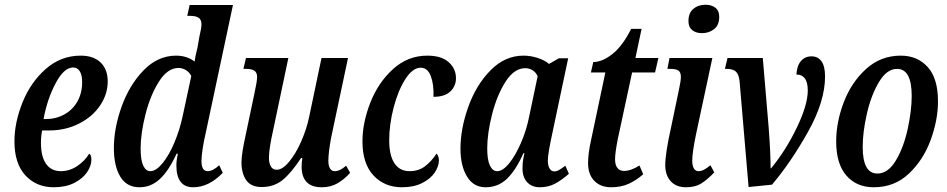

<svg xmlns="http://www.w3.org/2000/svg" viewBox="-20 -781 4000 811"><path d="M41 -184Q41 -263 75 -348Q109 -433 173 -489.5Q237 -546 321 -546Q375 -546 405 -517Q435 -488 435 -437Q435 -383 402.5 -335Q370 -287 313 -258.5Q256 -230 188 -230H158Q153 -207 153 -177Q153 -120 174.5 -89Q196 -58 237 -58Q274 -58 306 -79.5Q338 -101 357 -132Q366 -126 366 -107Q366 -81 348 -54Q330 -27 294 -8.5Q258 10 207 10Q134 10 87.5 -40Q41 -90 41 -184ZM173 -278Q216 -278 251.5 -297.5Q287 -317 307 -352.5Q327 -388 327 -434Q327 -464 317 -480Q307 -496 289 -496Q250 -496 214.5 -428.5Q179 -361 164 -278Z M461 -155Q461 -240 494 -331.5Q527 -423 587 -484.5Q647 -546 724 -546Q769 -546 802 -521Q804 -540 814 -579L822 -625Q831 -663 831 -678Q831 -698 819 -706Q807 -714 784 -714H771L781 -760H964L848 -215Q841 -186 836 -153Q831 -120 831 -101Q831 -58 857 -58Q879 -58 906 -83L921 -51Q862 10 796 10Q725 10 725 -83Q725 -102 731 -132H726Q693 -60 655.5 -25Q618 10 569 10Q515 10 488 -35Q461 -80 461 -155ZM751 -288 788 -460Q780 -476 765 -485Q750 -494 734 -494Q688 -494 651.5 -436.5Q615 -379 594.5 -298Q574 -217 574 -154Q574 -105 585 -81.5Q596 -58 615 -58Q639 -58 666.5 -91.5Q694 -125 716.5 -178.5Q739 -232 751 -288Z M1254 -78Q1254 -90 1257 -114H1252Q1210 -50 1173.5 -20.5Q1137 9 1085 9Q1040 9 1020 -20Q1000 -49 1000 -95Q1000 -131 1018 -212L1055 -388Q1066 -438 1066 -456Q1066 -474 1055 -482Q1044 -490 1020 -490H1008L1019 -536H1198L1135 -237Q1116 -153 1116 -115Q1116 -92 1124 -78Q1132 -64 1149 -64Q1173 -64 1201 -97.5Q1229 -131 1252 -183Q1275 -235 1286 -288L1338 -536H1450L1379 -201Q1367 -137 1367 -102Q1367 -81 1374 -69.5Q1381 -58 1393 -58Q1405 -58 1416.5 -63.5Q1428 -69 1442 -81L1459 -51Q1435 -24 1406 -7Q1377 10 1339 10Q1254 10 1254 -78Z M1511 -184Q1511 -263 1544.5 -348Q1578 -433 1640.5 -489.5Q1703 -546 1785 -546Q1844 -546 1875 -518.5Q1906 -491 1906 -451Q1906 -417 1882 -394.5Q1858 -372 1811 -372Q1813 -425 1799.5 -460Q1786 -495 1757 -495Q1723 -495 1692 -446.5Q1661 -398 1642.5 -326Q1624 -254 1624 -189Q1624 -125 1646 -91.5Q1668 -58 1710 -58Q1748 -58 1775 -78.5Q1802 -99 1824 -132Q1828 -129 1831 -121Q1834 -113 1834 -104Q1834 -79 1816.5 -52.5Q1799 -26 1763.5 -8Q1728 10 1678 10Q1604 10 1557.5 -40Q1511 -90 1511 -184Z M1925 -153Q1925 -237 1958 -329.5Q1991 -422 2052 -484Q2113 -546 2191 -546Q2222 -546 2252 -536Q2282 -526 2299 -511L2341 -535H2380L2313 -218Q2294 -131 2294 -103Q2294 -81 2301.5 -69Q2309 -57 2321 -57Q2331 -57 2341.5 -63Q2352 -69 2368 -81L2383 -47Q2355 -22 2326 -6Q2297 10 2260 10Q2227 10 2207 -11Q2187 -32 2187 -70Q2187 -93 2190.5 -111.5Q2194 -130 2195 -134H2191Q2159 -62 2121.5 -26Q2084 10 2031 10Q1980 10 1952.5 -35.5Q1925 -81 1925 -153ZM2215 -288 2251 -459Q2244 -475 2230 -484Q2216 -493 2199 -493Q2152 -493 2115.5 -436Q2079 -379 2058.5 -298Q2038 -217 2038 -154Q2038 -105 2049.5 -81.5Q2061 -58 2080 -58Q2104 -58 2131 -91.5Q2158 -125 2181 -178.5Q2204 -232 2215 -288Z M2464 -92Q2464 -133 2477 -191L2537 -475H2476L2486 -519Q2524 -519 2567 -553Q2610 -587 2646 -659H2690L2664 -536H2761L2747 -475H2650L2590 -196Q2578 -136 2578 -108Q2578 -84 2588 -71.5Q2598 -59 2616 -59Q2645 -59 2681 -82L2697 -45Q2666 -18 2634 -4Q2602 10 2561 10Q2517 10 2490.5 -17Q2464 -44 2464 -92Z M2888 -692Q2888 -726 2908.5 -743.5Q2929 -761 2960 -761Q2985 -761 3001.5 -748.5Q3018 -736 3018 -710Q3018 -675 2996.5 -658Q2975 -641 2945 -641Q2919 -641 2903.5 -654Q2888 -667 2888 -692ZM2790 -83Q2790 -134 2815 -245L2848 -403Q2856 -440 2856 -456Q2856 -476 2845.5 -483Q2835 -490 2813 -490H2799L2808 -536H2989L2920 -214Q2904 -136 2904 -102Q2904 -81 2911 -69.5Q2918 -58 2930 -58Q2942 -58 2953.5 -64Q2965 -70 2981 -83L2997 -53Q2970 -24 2943.5 -7Q2917 10 2878 10Q2836 10 2813 -15.5Q2790 -41 2790 -83Z M3104 -437Q3101 -467 3088.5 -478.5Q3076 -490 3051 -490H3042L3053 -536H3202L3227 -240Q3235 -133 3235 -70H3237Q3299 -145 3345.5 -241.5Q3392 -338 3392 -399Q3392 -434 3379 -450.5Q3366 -467 3344 -466Q3346 -503 3363 -523Q3380 -543 3408 -543Q3435 -543 3450 -522Q3465 -501 3465 -458Q3465 -353 3393.5 -225Q3322 -97 3241 -1L3142 9Z M3512 -184Q3512 -265 3544 -349Q3576 -433 3638 -489.5Q3700 -546 3785 -546Q3855 -546 3898.5 -498Q3942 -450 3942 -353Q3942 -274 3911 -189.5Q3880 -105 3819 -47.5Q3758 10 3671 10Q3598 10 3555 -39.5Q3512 -89 3512 -184ZM3831 -376Q3831 -490 3769 -490Q3726 -490 3693 -435Q3660 -380 3642 -302Q3624 -224 3624 -160Q3624 -48 3686 -48Q3731 -48 3764 -103Q3797 -158 3814 -236Q3831 -314 3831 -376Z"/></svg>

Font: Noto Serif CondSemiBold
Style: Italic
Weight: 600
Width: 3
Italic angle: -12°
Designer: Monotype Design Team
Foundry: Monotype Imaging Inc.
Version: Version 1.001